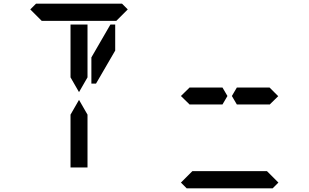

<svg xmlns="http://www.w3.org/2000/svg" viewBox="-20 -1020 1672 1040"><path d="M144 -969 175 -1000H641L672 -969L610 -907H590H454H362H226H206ZM362 -673V-887H454V-876V-673V-601L408 -521L362 -601ZM578 -887H604V-746L500 -567H475V-709ZM454 -157V-113H362V-327V-399L408 -479L454 -399V-327Z M1488 -31 1457 0H991L960 -31L1022 -93H1042H1178H1270H1406H1426ZM960 -500 1008 -547V-546H1144H1185L1212 -500L1185 -454H1028H1025H1008V-453ZM1440 -546 1487 -499 1440 -453V-454H1422H1420H1291H1270H1263L1236 -500L1263 -546H1270H1291H1304Z"/></svg>

Font: DSEG14 Classic
Style: Regular
Weight: 400
Designer: Keshikan(Twitter:@keshinomi_88pro)
Version: Version 0.46